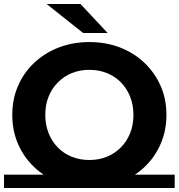

<svg xmlns="http://www.w3.org/2000/svg" viewBox="-22 -921 888 954"><path d="M423 12Q340 12 269.5 -15Q199 -42 147.5 -91Q96 -140 67.5 -206Q39 -272 39 -350Q39 -428 67.5 -494Q96 -560 148 -609Q200 -658 270 -685Q340 -712 422 -712Q505 -712 574.5 -685Q644 -658 695.5 -609Q747 -560 776 -494.5Q805 -429 805 -350Q805 -272 776 -205.5Q747 -139 695.5 -90.5Q644 -42 574.5 -15Q505 12 423 12ZM422 -126Q469 -126 508.5 -142Q548 -158 578 -188Q608 -218 624.5 -259Q641 -300 641 -350Q641 -400 624.5 -441Q608 -482 578.5 -512Q549 -542 509 -558Q469 -574 422 -574Q375 -574 335.5 -558Q296 -542 266 -512Q236 -482 219.5 -441Q203 -400 203 -350Q203 -301 219.5 -259.5Q236 -218 265.5 -188Q295 -158 335 -142Q375 -126 422 -126ZM-2 -53H846V13H-2ZM391 -757 210 -901H378L513 -757Z"/></svg>

Font: Montserrat Underline Thin
Style: Bold
Weight: 700
Version: Version 9.000